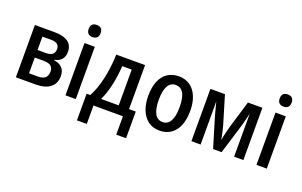

<svg xmlns="http://www.w3.org/2000/svg" viewBox="-104 -1210 2933 1863"><g transform="rotate(20 1363.0 -278.0)"><path d="M66.9 0V-540H267.1Q362.3 -540 409.9 -505.6Q457.5 -471.2 457.5 -404.3Q457.5 -356.4 432.6 -326.4Q407.7 -296.4 358.4 -286.6V-282.7Q414.6 -275.4 444.1 -243.7Q473.6 -211.9 473.6 -160.2Q473.6 -82.5 421.1 -41.3Q368.7 0 269.5 0ZM173.8 -80.1H265.1Q314.9 -80.1 339.4 -101.3Q363.8 -122.6 363.8 -166.5Q363.8 -206.5 338.6 -224.6Q313.5 -242.7 263.7 -242.7H173.8ZM173.8 -320.8H257.3Q305.2 -320.8 327.1 -338.4Q349.1 -356 349.1 -394Q349.1 -427.2 327.6 -443.1Q306.2 -459 264.2 -459H173.8Z M685.5 -540V0H579.1V-540ZM632.3 -620.6Q602.1 -620.6 586.2 -636.5Q570.3 -652.3 570.3 -683.6Q570.3 -714.8 585.9 -730.5Q601.6 -746.1 632.3 -746.1Q662.6 -746.1 678 -730.2Q693.4 -714.4 693.4 -683.6Q693.4 -652.8 677.5 -636.7Q661.6 -620.6 632.3 -620.6Z M766.6 189.9V-85.4H804.2Q850.1 -169.4 876.2 -286.4Q902.3 -403.3 907.2 -540H1204.6V-85.4H1273.9V189.9H1172.4V0H868.2V189.9ZM916 -85.4H1097.7V-454.6H1000Q996.6 -401.4 989.5 -350.6Q982.4 -299.8 971.9 -252.9Q961.4 -206.1 947.3 -163.8Q933.1 -121.6 916 -85.4Z M1551.3 9.8Q1480 9.8 1431.6 -27.6Q1383.3 -64.9 1359.1 -128.7Q1335 -192.4 1335 -271Q1335 -359.9 1360.8 -422.1Q1386.7 -484.4 1435.3 -517.3Q1483.9 -550.3 1552.7 -550.3Q1619.6 -550.3 1668 -516.4Q1716.3 -482.4 1742.4 -419.7Q1768.6 -356.9 1768.6 -270.5Q1768.6 -182.1 1742.4 -119.4Q1716.3 -56.6 1667.7 -23.4Q1619.1 9.8 1551.3 9.8ZM1551.8 -78.6Q1606 -78.6 1632.8 -128.9Q1646.5 -153.3 1652.8 -189Q1659.2 -224.6 1659.2 -272Q1659.2 -317.4 1652.1 -355Q1645 -392.6 1629.9 -417.5Q1603 -460.9 1551.8 -460.9Q1525.9 -460.9 1506.3 -450Q1486.8 -439 1473.6 -416Q1459.5 -393.1 1451.9 -356.9Q1444.3 -320.8 1444.3 -271.5Q1444.3 -224.6 1450.9 -189Q1457.5 -153.3 1470.2 -129.4Q1496.6 -78.6 1551.8 -78.6Z M1879.4 0V-540H2029.3L2113.3 -260.7Q2117.2 -246.6 2122.3 -227.1Q2127.4 -207.5 2132.3 -186.3Q2137.2 -165 2141.1 -145Q2145 -125 2147 -109.4Q2150.4 -127.9 2156 -153.8Q2161.6 -179.7 2168.5 -206.5Q2175.3 -233.4 2180.7 -253.9L2266.6 -540H2416V0H2320.3V-325.7Q2320.3 -352.5 2320.1 -382.3Q2319.8 -412.1 2320.3 -445.3Q2312.5 -409.7 2303.5 -374.8Q2294.4 -339.8 2284.7 -305.2Q2263.2 -235.4 2240 -158.9Q2216.8 -82.5 2191.4 0H2103.5Q2082 -71.3 2060.5 -142.1Q2039.1 -212.9 2017.6 -283.7Q2007.3 -319.8 1996.6 -359.6Q1985.8 -399.4 1974.1 -445.3Q1974.6 -410.2 1974.6 -379.4Q1974.6 -348.6 1974.6 -322.8V0Z M2657.7 -540V0H2551.3V-540ZM2604.5 -620.6Q2574.2 -620.6 2558.3 -636.5Q2542.5 -652.3 2542.5 -683.6Q2542.5 -714.8 2558.1 -730.5Q2573.7 -746.1 2604.5 -746.1Q2634.8 -746.1 2650.1 -730.2Q2665.5 -714.4 2665.5 -683.6Q2665.5 -652.8 2649.7 -636.7Q2633.8 -620.6 2604.5 -620.6Z"/></g></svg>

Font: Open Sans
Style: Regular
Weight: 600
Width: 3
Foundry: Ascender Corporation
Version: Version 1.000